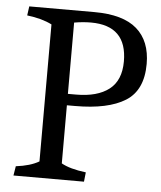

<svg xmlns="http://www.w3.org/2000/svg" viewBox="-50 -711 632 754"><g transform="rotate(5 266.5 -333.5)"><path d="M128 -64V-604Q89 -624 30 -631L35 -667H292Q405 -667 459.5 -619.5Q514 -572 514 -482Q514 -378 446 -335.5Q378 -293 248 -293H216V-64Q249 -45 313 -37L309 0H31L37 -37Q94 -44 128 -64ZM424 -484Q424 -625 282 -625Q251 -625 216 -619V-338H248Q332 -338 378 -373.5Q424 -409 424 -484Z"/></g></svg>

Font: Caladea
Style: Regular
Weight: 400
Designer: Carolina Giovagnoli and Andres Torresi
Foundry: Carolina Giovagnoli & Andres Torresi
Version: Version 1.001